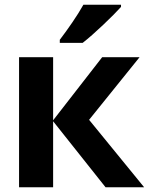

<svg xmlns="http://www.w3.org/2000/svg" viewBox="-20 -786 640 806"><path d="M327 -606Q364 -635 413.5 -682Q463 -729 488 -757V-766H330Q311 -732 284 -692.5Q257 -653 231 -619V-606ZM203 0V-277L423 0H585L354 -283L566 -546H409L203 -281V-546H60V0Z"/></svg>

Font: Noto Sans Mono UI
Style: Bold
Weight: 700
Designer: Monotype Design team
Foundry: Monotype Imaging Inc.
Version: 1.000